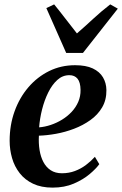

<svg xmlns="http://www.w3.org/2000/svg" viewBox="-20 -845 558 876"><path d="M433 -96Q418.5 -75.5 388.8 -50.5Q359 -25.5 316.5 -7.2Q274 11 220 11Q168 11 130.8 -6.8Q93.5 -24.5 69.8 -55Q46 -85.5 35 -123.8Q24 -162 24 -203Q24 -274.5 46.5 -337Q69 -399.5 109.5 -446.8Q150 -494 204.2 -520.8Q258.5 -547.5 322.5 -547.5Q372 -547.5 403.2 -532.8Q434.5 -518 449.8 -492.2Q465 -466.5 465.5 -434Q466 -389 446 -355Q426 -321 392.2 -297Q358.5 -273 317.8 -257.5Q277 -242 235.2 -234.5Q193.5 -227 157.5 -226Q155.5 -191.5 160.5 -160.5Q165.5 -129.5 178 -105.8Q190.5 -82 211.5 -68.2Q232.5 -54.5 262.5 -54.5Q294.5 -54.5 321.8 -64.8Q349 -75 372 -92.2Q395 -109.5 413 -129.5ZM296.5 -502Q265.5 -502 241.5 -480.2Q217.5 -458.5 200 -423Q182.5 -387.5 172 -345.8Q161.5 -304 158.5 -264Q184.5 -266 211.5 -275Q238.5 -284 263 -299Q287.5 -314 306.8 -334.5Q326 -355 337 -380.2Q348 -405.5 347.5 -435Q347 -469.5 333.8 -485.8Q320.5 -502 296.5 -502ZM282 -603.5 191.5 -808 227 -825Q252 -794.5 278 -760.5Q304 -726.5 331 -692.5Q369 -725.5 405 -759Q441 -792.5 483 -825L517.5 -805.5L358.5 -603.5Z"/></svg>

Font: Merriweather 72pt SemiBold
Style: Italic
Weight: 600
Italic angle: -7.8°
Version: Version 2.101